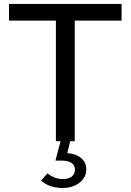

<svg xmlns="http://www.w3.org/2000/svg" viewBox="-20 -720 667 979"><path d="M420 144Q420 164 411.5 180.5Q403 197 388 209.5Q373 222 353 229.5Q333 237 310 238Q290 240 277 237Q252 235 229 225.5Q206 216 189 201Q197 191 205.5 182.5Q214 174 222 164Q238 177 258 185Q278 193 300 193Q329 193 345.5 180.5Q362 168 362 145Q362 122 344 110.5Q326 99 296 99H263Q269 74 275.5 49.5Q282 25 289 0H265V-615H26V-700H600V-615H361V0H338Q334 15 330.5 30.5Q327 46 323 61Q365 63 392.5 85Q420 107 420 144Z"/></svg>

Font: Rosa Sans
Style: Regular
Weight: 400
Designer: Pentagram / MCKL
Foundry: Pentagram / MCKL
Version: Version 1.005;September 16, 2019;FontCreator 11.5.0.2425 64-